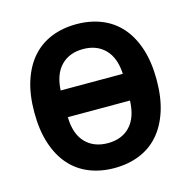

<svg xmlns="http://www.w3.org/2000/svg" viewBox="-106 -815 926 931"><g transform="rotate(-15 357.0 -349.0)"><path d="M357 12Q288 12 231 -11Q174 -34 134 -79.5Q94 -125 72 -192.5Q50 -260 50 -349Q50 -438 72 -505.5Q94 -573 134 -618.5Q174 -664 231 -687Q288 -710 357 -710Q426 -710 483 -687Q540 -664 580 -618.5Q620 -573 642 -505.5Q664 -438 664 -349Q664 -260 642 -192.5Q620 -125 580 -79.5Q540 -34 483 -11Q426 12 357 12ZM357 -113Q427 -113 468.5 -156.5Q510 -200 513 -285H201Q203 -200 245 -156.5Q287 -113 357 -113ZM357 -585Q288 -585 246.5 -542.5Q205 -500 201 -419H513Q509 -500 467.5 -542.5Q426 -585 357 -585Z"/></g></svg>

Font: Aneliza ExtraBold
Style: Regular
Weight: 800
Designer: Mike Abbink, Paul van der Laan, Pieter van Rosmalen
Foundry: Bold Monday
Version: Version 3.001;September 8, 2019;FontCreator 11.5.0.2425 64-b